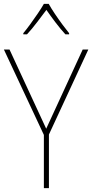

<svg xmlns="http://www.w3.org/2000/svg" viewBox="-20 -969 475 989"><path d="M218 -306 406 -714H435L232 -276V0H206V-274L0 -714H29ZM231 -949Q243 -927 262.5 -898Q282 -869 302 -842Q322 -815 336 -798V-792H317Q292 -819 265.5 -854Q239 -889 219 -918Q198 -890 171 -854.5Q144 -819 119 -792H100V-798Q116 -817 136 -844.5Q156 -872 175 -900Q194 -928 206 -949Z"/></svg>

Font: Noto Sans Kannada SemiCondensed Thin
Style: Regular
Weight: 100
Width: 4
Designer: Jelle Bosma - Monotype Design Team
Foundry: Monotype Imaging Inc.
Version: Version 2.005; ttfautohint (v1.8.4.7-5d5b)